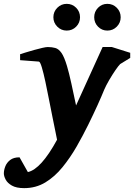

<svg xmlns="http://www.w3.org/2000/svg" viewBox="-101 -743 693 992"><path d="M571.8 -443.8 520 -412.1Q512.2 -404.8 495.8 -381.1Q479.5 -357.4 463.1 -329.3Q446.8 -301.3 438 -280.8Q424.8 -248 403.1 -200Q381.3 -151.9 353.8 -96.2Q326.2 -40.5 294.9 14.2Q261.7 71.8 221.9 120.8Q182.1 169.9 133.3 199.5Q84.5 229 23.9 229Q-16.6 229 -39.6 215.8Q-62.5 202.6 -71.8 184.8Q-81.1 167 -81.1 152.8Q-81.1 136.2 -73.7 116.9Q-66.4 97.7 -48.6 83.7Q-30.8 69.8 0 69.8L43 146Q110.8 131.3 193.8 -21Q192.4 -29.3 185.8 -61Q179.2 -92.8 170.2 -137.7Q161.1 -182.6 151.9 -230Q143.1 -275.9 133.5 -320.6Q124 -365.2 115.2 -394.8Q106.4 -424.3 99.6 -424.8L2.9 -432.1V-462.9Q11.7 -465.8 31.5 -471.9Q51.3 -478 74.7 -484.6Q98.1 -491.2 117.7 -495.6Q137.2 -500 145 -500Q167.5 -500 184.8 -495.1Q202.1 -490.2 216.6 -469.7Q231 -449.2 245.1 -401.9Q255.4 -367.7 267.6 -312Q279.8 -256.3 292 -198.2L429.2 -500H477.1L571.8 -470.2ZM522.5 -653.8Q522.5 -625.5 502.4 -605.2Q482.4 -585 453.6 -585Q425.3 -585 405.5 -605.2Q385.7 -625.5 385.7 -653.8Q385.7 -682.6 405.5 -702.9Q425.3 -723.1 453.6 -723.1Q482.4 -723.1 502.4 -702.9Q522.5 -682.6 522.5 -653.8ZM312.5 -653.8Q312.5 -625.5 292.5 -605.2Q272.5 -585 243.7 -585Q215.3 -585 195.1 -605.2Q174.8 -625.5 174.8 -653.8Q174.8 -682.6 195.1 -702.9Q215.3 -723.1 243.7 -723.1Q272.5 -723.1 292.5 -702.9Q312.5 -682.6 312.5 -653.8Z"/></svg>

Font: Charis
Style: Bold Italic
Weight: 700
Italic angle: -11°
Designer: Walt Agee, Miriam Martin, Annie Olsen, Victor Gaultney, Lorna Priest, Alan Ward, Bob Hallissy, Martin Hosken, Sharon Cor
Foundry: SIL Global
Version: Version 7.000